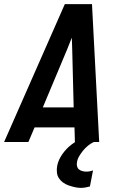

<svg xmlns="http://www.w3.org/2000/svg" viewBox="-39 -690 609 933"><path d="M-19 0 276 -670H408L443 0H325L323 -71H129L99 0ZM169 -168H319L312 -447Q312 -462 311 -477Q310 -492 310 -507Q304 -492 298 -477Q292 -462 286 -447ZM355 223Q339 223 324 219.5Q309 216 294.5 211Q280 206 267.5 197Q255 188 247 175.5Q239 163 237.5 147Q236 131 239 115Q245 86 264 59Q283 32 308.5 12.5Q334 -7 364 -19Q394 -31 424 -36L417 0Q402 7 388.5 18Q375 29 364.5 42Q354 55 345.5 69.5Q337 84 335 99Q333 109 335.5 118.5Q338 128 345 133.5Q352 139 361.5 141.5Q371 144 381 144Q389 144 397 142.5Q405 141 413 138L398 216Q387 219 376 221Q365 223 355 223Z"/></svg>

Font: Lode
Style: Bold Italic
Weight: 700
Italic angle: -11°
Monospace: yes
Designer: Belleve Invis
Foundry: Belleve Invis
Version: Version 29.2.0; ttfautohint (v1.8.3)